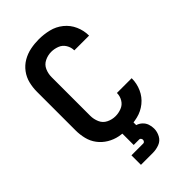

<svg xmlns="http://www.w3.org/2000/svg" viewBox="-282 -835 1141 1141"><g transform="rotate(-45 288.0 -264.5)"><path d="M286 8Q328 8 369.5 -2Q411 -12 444.5 -39Q478 -66 495.5 -105.5Q513 -145 513 -187V-189H389V-188Q389 -162 375 -139Q361 -116 336 -106.5Q311 -97 286 -97Q257 -97 230.5 -110Q204 -123 192.5 -150Q181 -177 181 -205V-530Q181 -559 192.5 -585.5Q204 -612 230.5 -625Q257 -638 286 -638Q311 -638 336 -628.5Q361 -619 375 -596Q389 -573 389 -547H513V-548Q513 -590 495.5 -629.5Q478 -669 444.5 -696Q411 -723 369.5 -733Q328 -743 286 -743Q250 -743 215 -736Q180 -729 149 -711Q118 -693 96.5 -664Q75 -635 66.5 -600.5Q58 -566 58 -530V-205Q58 -170 66.5 -135Q75 -100 96.5 -71.5Q118 -43 149 -24.5Q180 -6 215 1Q250 8 286 8ZM188 214H288Q316 214 342.5 204Q369 194 382.5 169Q396 144 396 117Q396 97 389.5 78.5Q383 60 368.5 46.5Q354 33 335 27V0H241V100H288Q294 100 298 105.5Q302 111 302 117Q302 123 298 128.5Q294 134 288 134H188Z"/></g></svg>

Font: Iosevka Sparkle
Style: Bold
Weight: 700
Designer: Belleve Invis
Foundry: Belleve Invis
Version: Version 4.5.0; ttfautohint (v1.8.3)